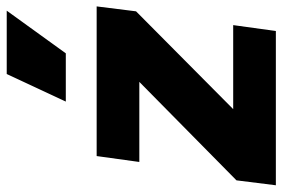

<svg xmlns="http://www.w3.org/2000/svg" viewBox="-184 -702 860 585"><g transform="rotate(-90 246.5 -410.0)"><path d="M376 -640 506 -820H313L229 -640ZM444 0 462 -130H206L504 -426L519 -546H63L45 -416H289L-11 -120L-26 0Z"/></g></svg>

Font: Plus Jakarta Sans ExtraBold
Style: Italic
Weight: 800
Italic angle: -8°
Designer: Gumpita Rahayu
Foundry: Tokotype
Version: Version 2.071;gftools[0.9.30]